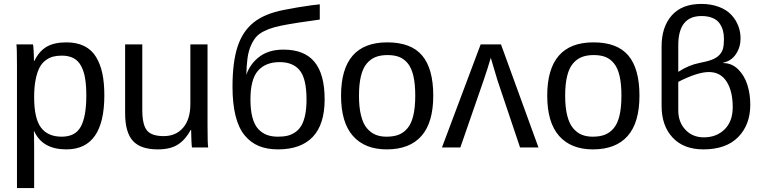

<svg xmlns="http://www.w3.org/2000/svg" viewBox="-20 -755 3902 983"><path d="M514.2 -267.1Q514.2 9.8 319.8 9.8Q197.8 9.8 155.8 -82H152.8Q154.8 -78.1 154.8 1V208H66.9V-419.9Q66.9 -510.7 64 -527.8H148.9Q150.4 -524.9 152.1 -496.3Q153.8 -467.8 153.8 -442.9H155.8Q180.7 -493.7 219.2 -515.9Q257.8 -538.1 319.8 -538.1Q373.5 -538.1 411.6 -519Q449.7 -500 471.9 -463.1Q494.1 -426.3 504.2 -378.2Q514.2 -330.1 514.2 -267.1ZM421.9 -265.1Q421.9 -315.9 416 -352.3Q410.2 -388.7 396 -416Q381.8 -443.4 357.2 -456.8Q332.5 -470.2 296.9 -470.2Q271.5 -470.2 251.7 -465.1Q231.9 -460 213.1 -445.8Q194.3 -431.6 182.1 -408.4Q169.9 -385.3 162.4 -347.2Q154.8 -309.1 154.8 -257.8Q154.8 -148.4 189.9 -101.8Q225.1 -55.2 295.9 -55.2Q366.2 -55.2 394 -107.2Q421.9 -159.2 421.9 -265.1Z M620.6 -527.8H708.5V-192.9Q708.5 -116.2 732.4 -87.2Q756.3 -58.1 817.9 -58.1Q880.9 -58.1 917.7 -101.3Q954.6 -144.5 954.6 -222.2V-527.8H1042.5V-112.8Q1042.5 -15.6 1045.9 0H962.9Q961.4 -4.4 960 -36.9Q958.5 -69.3 958.5 -89.8H956.5Q929.7 -40 891.1 -15.1Q852.5 9.8 787.6 9.8Q699.7 9.8 660.2 -33.9Q620.6 -77.6 620.6 -175.8Z M1549.3 -245.1Q1549.3 -351.6 1514.9 -394.3Q1480.5 -437 1412.1 -437Q1339.8 -437 1301 -393.1Q1262.2 -349.1 1262.2 -245.1Q1262.2 -191.4 1272.5 -153.3Q1282.7 -115.2 1302.5 -94.2Q1322.3 -73.2 1346.7 -64.2Q1371.1 -55.2 1403.3 -55.2Q1431.6 -55.2 1453.1 -60.5Q1474.6 -65.9 1493.2 -79.1Q1511.7 -92.3 1523.9 -113.8Q1536.1 -135.3 1542.7 -168.2Q1549.3 -201.2 1549.3 -245.1ZM1431.2 -501Q1538.6 -501 1590.3 -438Q1642.1 -375 1642.1 -246.1Q1642.1 -118.2 1581.3 -54.2Q1520.5 9.8 1403.3 9.8Q1347.2 9.8 1305.2 -7.6Q1263.2 -24.9 1232.4 -62.3Q1201.7 -99.6 1186 -161.9Q1170.4 -224.1 1170.4 -311Q1170.4 -437 1196.3 -516.1Q1222.2 -595.2 1279.1 -640.4Q1335.9 -685.5 1433.1 -704.1Q1501 -717.8 1575.2 -728L1617.2 -732.9V-654.8Q1490.2 -637.2 1452.1 -629.9Q1410.6 -622.6 1383.3 -615Q1356 -607.4 1330.6 -594.7Q1305.2 -582 1290.5 -564.7Q1275.9 -547.4 1264.2 -520.5Q1252.4 -493.7 1247.3 -457.8Q1242.2 -421.9 1241.2 -372.1Q1261.2 -429.7 1309.1 -465.3Q1356.9 -501 1431.2 -501Z M2198.2 -265.1Q2198.2 -127.4 2137.7 -58.8Q2077.1 9.8 1960 9.8Q1847.7 9.8 1786.9 -59.1Q1726.1 -127.9 1726.1 -265.1Q1726.1 -538.1 1962.9 -538.1Q2084.5 -538.1 2141.4 -470.7Q2198.2 -403.3 2198.2 -265.1ZM2106 -265.1Q2106 -325.2 2096.4 -366.2Q2086.9 -407.2 2067.9 -430.4Q2048.8 -453.6 2023.9 -463.4Q1999 -473.1 1963.9 -473.1Q1928.7 -473.1 1902.8 -462.9Q1877 -452.6 1857.4 -429.4Q1837.9 -406.2 1827.9 -365.2Q1817.9 -324.2 1817.9 -265.1Q1817.9 -205.6 1828.4 -163.6Q1838.9 -121.6 1858.6 -98.4Q1878.4 -75.2 1902.8 -65.2Q1927.2 -55.2 1959 -55.2Q1994.6 -55.2 2020.3 -64.9Q2045.9 -74.7 2065.9 -97.9Q2085.9 -121.1 2095.9 -162.8Q2106 -204.6 2106 -265.1Z M2242.7 0 2440.9 -527.8H2544.9L2736.8 0H2642.6L2526.9 -344.2Q2516.6 -376.5 2492.7 -459Q2478 -408.2 2456.5 -345.2L2336.9 0Z M3253.9 -265.1Q3253.9 -127.4 3193.4 -58.8Q3132.8 9.8 3015.6 9.8Q2903.3 9.8 2842.5 -59.1Q2781.7 -127.9 2781.7 -265.1Q2781.7 -538.1 3018.6 -538.1Q3140.1 -538.1 3197 -470.7Q3253.9 -403.3 3253.9 -265.1ZM3161.6 -265.1Q3161.6 -325.2 3152.1 -366.2Q3142.6 -407.2 3123.5 -430.4Q3104.5 -453.6 3079.6 -463.4Q3054.7 -473.1 3019.5 -473.1Q2984.4 -473.1 2958.5 -462.9Q2932.6 -452.6 2913.1 -429.4Q2893.6 -406.2 2883.5 -365.2Q2873.5 -324.2 2873.5 -265.1Q2873.5 -205.6 2884 -163.6Q2894.5 -121.6 2914.3 -98.4Q2934.1 -75.2 2958.5 -65.2Q2982.9 -55.2 3014.6 -55.2Q3050.3 -55.2 3075.9 -64.9Q3101.6 -74.7 3121.6 -97.9Q3141.6 -121.1 3151.6 -162.8Q3161.6 -204.6 3161.6 -265.1Z M3682.6 -434.1V-432.1Q3726.6 -432.1 3758.8 -400.4Q3791 -368.7 3806.2 -321.3Q3821.3 -273.9 3821.3 -219.2Q3821.3 -116.2 3759.3 -53.2Q3697.3 9.8 3581.5 9.8Q3480 9.8 3423.6 -50.8Q3367.2 -111.3 3367.2 -212.9V-517.1Q3367.2 -617.2 3419.2 -676Q3471.2 -734.9 3570.3 -734.9Q3620.6 -734.9 3660.2 -720Q3699.7 -705.1 3723.4 -679.9Q3747.1 -654.8 3759.3 -623.8Q3771.5 -592.8 3771.5 -558.1Q3771.5 -513.7 3748 -478.3Q3724.6 -442.9 3682.6 -434.1ZM3452.6 -335.9V-189.9Q3452.6 -129.4 3489.3 -90.6Q3525.9 -51.8 3583.5 -51.8Q3648.4 -51.8 3689.9 -92.8Q3731.4 -133.8 3731.4 -206.1Q3731.4 -288.6 3700 -337.4Q3668.5 -386.2 3609.4 -386.2Q3551.3 -386.2 3452.6 -335.9ZM3452.6 -522.9V-387.2Q3506.3 -421.9 3558.6 -432.1Q3600.1 -439.9 3625 -449.5Q3649.9 -459 3663.8 -474.4Q3677.7 -489.7 3682.1 -508.1Q3686.5 -526.4 3686.5 -556.2Q3686.5 -579.1 3681.4 -598.1Q3676.3 -617.2 3664.3 -635Q3652.3 -652.8 3628.7 -662.8Q3605 -672.9 3571.3 -672.9Q3452.6 -672.9 3452.6 -522.9Z"/></svg>

Font: Libra Sans Modern
Style: Regular
Weight: 400
Foundry: Stefan Peev, Context Ltd
Version: Version 1.000